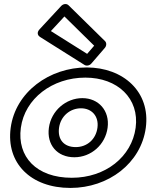

<svg xmlns="http://www.w3.org/2000/svg" viewBox="-20 -885 740 945"><path d="M297.1 -804 443.5 -660.1 408.9 -619.9 230.5 -732.1ZM317.5 -858.9C307 -869.2 290.6 -865.8 281.1 -855.5L174.5 -740.5C157.8 -722.5 168.7 -708.3 176.6 -703.4L395.9 -565.4C405.3 -559.5 420.5 -561.7 429.6 -572.3L496 -649.3C504.7 -659.4 505.4 -674.4 496.7 -682.9ZM32.6 -256C9.1 -82.4 131 40 326.6 40C514.3 40 674.1 -82.1 697.6 -256C721.5 -432.4 587.3 -553 406.8 -553C223.4 -553 56.5 -432.5 32.6 -256ZM82.6 -256C102 -399.5 237.4 -503 400 -503C559.5 -503 667 -399.6 647.6 -256C628.4 -113.9 499.7 -10 333.4 -10C159 -10 63.4 -113.6 82.6 -256ZM270.6 -256C278.4 -313.3 324.8 -352 378.6 -352C431.2 -352 467.4 -313.4 459.6 -256C451.9 -199.2 408.4 -161 352.8 -161C294.1 -161 262.9 -198.9 270.6 -256ZM220.6 -256C209.4 -173.1 260.7 -111 346 -111C428.4 -111 498.4 -172.8 509.6 -256C521 -340.6 464.7 -402 385.4 -402C305.1 -402 232.1 -340.7 220.6 -256Z"/></svg>

Font: Hussar Techniczny
Style: Bold 
Weight: 700
Foundry: Cannot Into Space Fonts
Version: Version 0.77